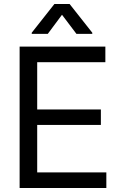

<svg xmlns="http://www.w3.org/2000/svg" viewBox="-20 -940 607 960"><path d="M78.1 -707H506.8V-628.9H166V-392.6H484.4V-315.4H166V-78.1H511.7V0H78.1ZM290 -866.2 218.8 -770.5H138.7V-776.4L252 -919.9H328.1L441.4 -776.4V-770.5H362.3Z"/></svg>

Font: Pretendard JP
Style: Regular
Weight: 400
Designer: Base glyphs from Inter by Rasmus Andersson; Hangeul glyphs from Noto Sans CJK(Source Han Sans) by Jang Soo-young and Kan
Foundry: Kil Hyung-jin
Version: Version 1.309